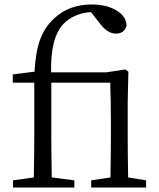

<svg xmlns="http://www.w3.org/2000/svg" viewBox="-20 -837 711 857"><path d="M38 0V-32L131 -45Q133 -167 133 -228V-468H37V-505L134 -517Q139 -606 159 -660Q179 -716 222 -755Q288 -817 389 -817Q455 -817 499 -791Q543 -765 545 -723Q536 -687 497 -687Q462 -687 429 -728L386 -783Q310 -778 263 -730Q205 -669 208 -514H454L539 -527L553 -517L550 -379V-228Q550 -155 552 -45L632 -32V0H387V-32L473 -45Q475 -155 475 -228V-287Q475 -386 472 -468H209V-228Q209 -167 211 -45L312 -32V0Z"/></svg>

Font: Cactus Classical Serif
Style: Regular
Weight: 400
Designer: Henry Chan (via Glyphwiki)、田海東、宇文滿月
Foundry: Moonlit Owen
Version: Version 1.000